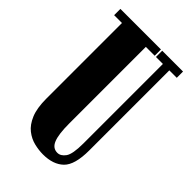

<svg xmlns="http://www.w3.org/2000/svg" viewBox="-216 -777 867 867"><g transform="rotate(45 217.0 -344.0)"><path d="M234.5 12Q208 12 178.8 5Q149.5 -2 124.2 -21.8Q99 -41.5 83.2 -79Q67.5 -116.5 67.5 -177.5V-660H17.5V-700H276.5V-660H220V-170Q220 -102.5 232.8 -70.8Q245.5 -39 275.5 -39Q296.5 -39 312.8 -61.5Q329 -84 329 -152V-660H284.5V-700H417.5V-660H370V-149Q370 -56.5 334.8 -22.2Q299.5 12 234.5 12Z"/></g></svg>

Font: Imbue 10pt Black
Style: Regular
Weight: 900
Designer: Tyler Finck
Foundry: Etcetera Type Company
Version: Version 1.102; ttfautohint (v1.8.3)